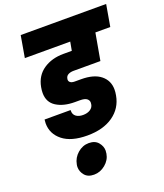

<svg xmlns="http://www.w3.org/2000/svg" viewBox="-178 -856 1063 1248"><g transform="rotate(-20 353.5 -232.0)"><path d="M359 -404Q338 -404 322.5 -396Q307 -388 304 -370Q303 -366 303 -363Q303 -351 313 -343.5Q323 -336 343 -336H387Q475 -336 521.5 -298.5Q568 -261 568 -199Q568 -180 564 -159Q549 -75 480 -26.5Q411 22 301 22Q190 22 131 -25Q72 -72 72 -145Q72 -157 74 -171H254Q254 -167 254 -164Q254 -140 272 -126.5Q290 -113 320 -113Q350 -113 370 -126Q390 -139 393 -161Q394 -167 394 -172Q394 -188 380 -199Q366 -210 332 -210H298Q220 -210 170.5 -241.5Q121 -273 121 -337Q121 -356 125 -377Q139 -452 196.5 -491Q254 -530 335 -530H393L404 -590H90L116 -740H707L681 -590H578L545 -404ZM376 175Q369 217 333.5 246.5Q298 276 255 276Q212 276 190.5 250Q169 224 169 193Q169 184 171 175Q179 131 213.5 101Q248 71 291 71Q334 71 356 97.5Q378 124 378 154Q378 164 376 175Z"/></g></svg>

Font: Fz Poppins ExtBd
Style: Italic
Weight: 800
Italic angle: -10°
Designer: Ninad Kale (Devanagari), Jonny Pinhorn (Latin)
Foundry: Indian Type Foundry
Version: Vit hóa bi Vntype.Com & FontZin.Com